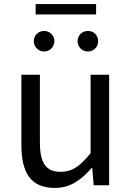

<svg xmlns="http://www.w3.org/2000/svg" viewBox="-20 -910 647 943"><path d="M452 -890H155V-839H452ZM197 -657C225 -657 247 -680 247 -708C247 -736 225 -758 197 -758C168 -758 146 -736 146 -708C146 -680 168 -657 197 -657ZM412 -657C441 -657 462 -680 462 -708C462 -736 441 -758 412 -758C383 -758 361 -736 361 -708C361 -680 383 -657 412 -657ZM250 13C325 13 379 -26 430 -85H433L440 0H516V-543H425V-158C373 -93 334 -66 278 -66C206 -66 176 -109 176 -210V-543H85V-199C85 -58 133 13 250 13Z"/></svg>

Font: Spoqa Han Sans Neo
Style: Regular
Weight: 400
Designer: [Spoqa Han Sans Neo] Dong-huui Kim ___ Younghwa Kang ___ Yujin Lee ___ [Noto Sans] Ryoko NISHIZUKA ____ (kana & ideograp
Foundry: Spoqa (http://www.spoqa-han-sans.com)
Version: Version 1.100;hotconv 1.0.109;makeotfexe 2.5.65596